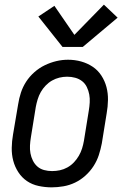

<svg xmlns="http://www.w3.org/2000/svg" viewBox="-20 -798 540 826"><path d="M202 8Q174 8 146 2Q118 -4 96 -19Q74 -34 59 -57Q44 -80 37 -106.5Q30 -133 30.5 -162Q31 -191 36 -219L58 -349Q62 -375 70 -399.5Q78 -424 92.5 -446.5Q107 -469 128 -487.5Q149 -506 173 -517.5Q197 -529 222 -535Q247 -541 273 -541Q302 -541 329 -533.5Q356 -526 378.5 -511Q401 -496 416 -473Q431 -450 438 -423.5Q445 -397 444.5 -368Q444 -339 439 -311L418 -181Q413 -155 405 -130.5Q397 -106 382.5 -83.5Q368 -61 347.5 -42.5Q327 -24 303 -12.5Q279 -1 253 3.5Q227 8 202 8ZM204 -62Q221 -62 237.5 -65.5Q254 -69 269.5 -77.5Q285 -86 297.5 -99Q310 -112 319 -127.5Q328 -143 333 -159Q338 -175 341 -192L362 -322Q365 -340 366 -357.5Q367 -375 364 -391.5Q361 -408 353.5 -423.5Q346 -439 333 -449Q320 -459 303.5 -463.5Q287 -468 269 -468Q252 -468 235.5 -464Q219 -460 204 -451.5Q189 -443 176.5 -430Q164 -417 155.5 -402Q147 -387 142 -370.5Q137 -354 134 -338L113 -208Q110 -190 109 -172.5Q108 -155 111 -138.5Q114 -122 121.5 -107Q129 -92 141 -81.5Q153 -71 169.5 -66.5Q186 -62 204 -62ZM249 -596 145 -727 214 -773 300 -648 427 -778 486 -722 336 -596Z"/></svg>

Font: Iosevka Curly Oblique
Style: Regular
Weight: 400
Italic angle: -9°
Monospace: yes
Designer: Belleve Invis
Foundry: Belleve Invis
Version: Version 11.1.0; ttfautohint (v1.8.3)